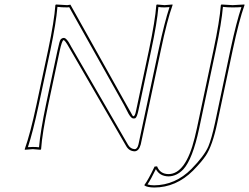

<svg xmlns="http://www.w3.org/2000/svg" viewBox="-20 -668 1115 860"><path d="M862.3 -95.2 936.5 -444.8Q963.9 -574.2 969.2 -645L971.7 -647.9Q973.6 -647.9 1022 -645Q1022 -645 1074.7 -647.9L1075.2 -645Q1050.8 -577.6 1022.5 -444.8L953.1 -117.2Q931.6 -15.1 901.4 29.8Q882.8 57.1 844.7 96.2Q768.6 171.9 670.4 171.9Q640.1 171.4 627.4 163.1L627 160.2Q644 137.7 672.4 78.1L683.6 77.1Q696.8 111.3 734.4 111.8Q812 111.8 852.1 -51.3Q856.9 -70.8 862.3 -95.2ZM195.8 -444.8Q223.1 -574.2 228 -645L230.5 -647.9Q232.4 -647.9 281.2 -645L295.4 -647L543.9 -203.1Q573.2 -150.9 574.2 -149.4Q581.1 -142.1 586.9 -161.1Q588.9 -168.5 590.8 -178.2L647.5 -444.8Q674.8 -574.2 680.2 -645L682.6 -647.9Q684.6 -647.9 717.3 -645L752.9 -647.9V-645Q728.5 -577.6 700.7 -444.8L610.4 -21Q602.5 8.8 583 9.8Q557.6 8.8 544.9 -14.2L289.6 -455.1Q271 -488.3 264.6 -488.3Q257.3 -486.3 247.1 -439L196.3 -200.2Q168.9 -70.8 164.1 0L161.6 2.9Q159.7 2.9 127 0L91.3 2.9L90.8 0Q115.2 -67.4 143.6 -200.2ZM872.1 -92.8Q842.8 44.9 801.3 90.3Q771.5 121.6 734.4 122.1Q694.8 121.1 678.2 89.4Q655.8 135.7 640.6 158.2Q654.3 162.1 670.4 162.1Q765.6 161.1 837.4 88.9Q894.5 30.8 913.1 -11.7Q927.7 -46.9 943.4 -119.1L1012.7 -447.3Q1039.1 -570.8 1061.5 -636.2Q1043 -634.8 1022 -634.8Q996.6 -634.8 978.5 -637.2Q972.7 -566.4 946.3 -442.9ZM205.6 -442.9 153.3 -197.8Q127 -74.7 105 -8.8Q116.2 -9.8 127 -9.8Q142.6 -9.8 154.8 -8.3Q160.6 -79.1 186.5 -202.1L237.3 -440.9Q246.6 -484.9 251.5 -491.2Q258.8 -499 268.1 -498Q279.3 -495.6 294.4 -467.3Q297.4 -461.9 298.3 -460L553.7 -19Q564.5 -1 583 0Q595.2 0 600.1 -21Q600.6 -22.5 600.6 -22.9L690.9 -447.3Q717.3 -570.3 739.3 -636.2Q728 -635.3 717.3 -634.8Q701.7 -634.8 689.5 -636.7Q683.6 -565.9 657.2 -442.9L600.6 -175.8Q593.8 -143.6 586.4 -138.7Q581.1 -136.2 575.2 -137.7Q563.5 -140.6 548.3 -172.9Q540 -189.9 535.2 -198.2L290 -635.7Q284.7 -634.8 281.2 -634.8Q255.9 -634.8 237.3 -637.2Q231.4 -565.9 205.6 -442.9Z"/></svg>

Font: Linux Biolinum Outline O
Style: Italic
Weight: 400
Italic angle: -12°
Designer: Philipp H. Poll
Foundry: Philipp H. Poll
Version: Version 0.6.2